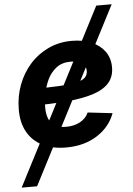

<svg xmlns="http://www.w3.org/2000/svg" viewBox="-61 -773 708 1023"><g transform="rotate(-5 293.0 -262.0)"><path d="M12.7 204.1 493.2 -727.5H575.7L95.2 204.1ZM267.6 11.7Q194.8 11.7 141.8 -14.9Q88.9 -41.5 60.8 -92Q32.7 -142.6 33.7 -213.4Q34.2 -282.7 57.4 -343.8Q80.6 -404.8 122.3 -451.7Q164.1 -498.5 221.2 -525.1Q278.3 -551.8 346.7 -551.8Q404.3 -551.8 450 -533Q495.6 -514.2 522 -478.5Q548.3 -442.9 548.3 -393.1Q548.3 -341.8 518.6 -308.8Q488.8 -275.9 430.7 -257.8Q372.6 -239.7 287.8 -232.7Q203.1 -225.6 92.8 -225.6L107.9 -314.5Q201.7 -314.5 261.2 -317.9Q320.8 -321.3 353.8 -329.3Q386.7 -337.4 399.7 -351.3Q412.6 -365.2 412.6 -386.2Q412.6 -412.1 391.1 -427Q369.6 -441.9 331.5 -441.9Q284.2 -441.9 253.7 -418Q223.1 -394 206.1 -357.7Q189 -321.3 181.9 -281.7Q174.8 -242.2 174.8 -210.9Q174.3 -179.2 183.6 -153.6Q192.9 -127.9 215.6 -113Q238.3 -98.1 278.3 -98.1Q320.8 -98.1 352.5 -115.7Q384.3 -133.3 397.9 -164.1L529.8 -148.9Q502.9 -76.2 433.6 -32.2Q364.3 11.7 267.6 11.7Z"/></g></svg>

Font: Inter 16pt
Style: Bold Italic
Weight: 700
Italic angle: -9.3988°
Version: Version 4.001;git-66647c0bb